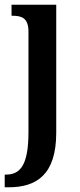

<svg xmlns="http://www.w3.org/2000/svg" viewBox="-29 -556 342 816"><path d="M-9 240H7C126 240 210 187 210 8V-536H20V-489H25C62 -489 92 -480 92 -422V5C92 144 58 186 -3 186H-9Z"/></svg>

Font: Noto Serif Bengali Condensed SemiBold
Style: Regular
Weight: 600
Width: 3
Designer: Juan Bruce, Universal Thirst, Indian Type Foundry and the Monotype Design Team.
Foundry: Monotype Imaging Inc.
Version: Version 2.003